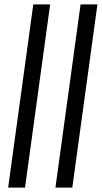

<svg xmlns="http://www.w3.org/2000/svg" viewBox="-20 -851 462 871"><path d="M17 0 131 -831H207.5L93.5 0ZM231.5 0 345.5 -831H422L308 0Z"/></svg>

Font: Merriweather 24pt Light
Style: Italic
Weight: 300
Italic angle: -7.8°
Version: Version 2.101